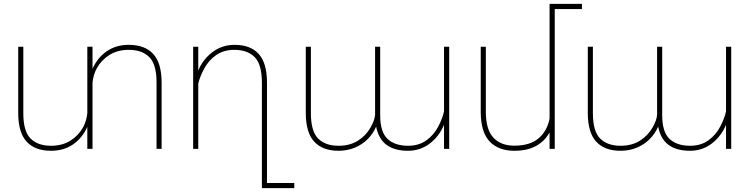

<svg xmlns="http://www.w3.org/2000/svg" viewBox="-20 -770 3891 993"><path d="M815.9 -344.2V0H789.6V-344.2Q789.6 -437 752.2 -474.6Q714.8 -512.2 646.5 -512.2Q587.9 -512.2 546.1 -485.8Q504.4 -459.5 481 -417.5Q471.2 -400.4 465.6 -380.1Q460 -359.9 458.5 -343.8V0H431.6V-113.8Q405.3 -55.7 357.4 -22.9Q309.6 9.8 243.7 9.8Q161.6 9.8 118.2 -36.9Q74.7 -83.5 74.2 -184.1V-528.3H100.6V-184.1Q100.6 -91.3 137.9 -53.7Q175.3 -16.1 243.7 -16.1Q302.2 -16.1 344 -42.5Q385.7 -68.8 409.2 -110.8Q418.9 -127.9 424.6 -148.2Q430.2 -168.5 431.6 -184.6V-528.3H458.5V-414.6Q484.9 -472.7 532.7 -505.4Q580.6 -538.1 646.5 -538.1Q728.5 -538.1 772 -491.5Q815.4 -444.8 815.9 -344.2Z M1502 176.3V203.1H1334.5V-344.2Q1334 -437.5 1296.9 -474.9Q1259.8 -512.2 1191.4 -512.2Q1137.2 -512.2 1097.9 -485.1Q1058.6 -458 1035.2 -413.6Q1013.7 -373 1005.4 -338.4V0H979V-528.3H1005.4V-405.8Q1030.3 -464.4 1079.8 -501.2Q1129.4 -538.1 1192.9 -538.1Q1274.9 -538.1 1317.6 -491.5Q1360.4 -444.8 1360.8 -344.2V176.3Z M2248 -118.2Q2270 -161.6 2276.4 -194.3V-528.3H2303.2V0H2276.4V-124.5Q2251.5 -64.9 2202.6 -27.6Q2153.8 9.8 2089.4 9.8Q2021 9.8 1979.5 -20.5Q1938 -50.8 1925.3 -115.2Q1910.2 -79.6 1882.3 -51.3Q1854.5 -22.9 1815.7 -6.6Q1776.9 9.8 1731 9.8Q1648.9 9.8 1605.5 -36.9Q1562 -83.5 1561.5 -184.1V-528.3H1587.9V-184.1Q1587.9 -91.3 1625.2 -53.7Q1662.6 -16.1 1731 -16.1Q1789.6 -16.1 1831.3 -42.5Q1873 -68.8 1896.5 -110.8Q1918 -147.9 1919.9 -176.8V-528.3H1946.3V-174.3Q1946.3 -87.4 1984.1 -51.8Q2022 -16.1 2090.8 -16.1Q2146 -16.1 2185.3 -44.2Q2224.6 -72.3 2248 -118.2Z M2989.7 -723.1H2849.1V0H2822.3V-85.4Q2797.9 -40 2752.4 -15.1Q2707 9.8 2640.1 9.8Q2558.1 9.8 2512.5 -38.1Q2466.8 -85.9 2466.3 -190.4V-528.3H2492.7V-189.5Q2493.2 -98.6 2532.2 -57.6Q2571.3 -16.6 2639.2 -16.6Q2721.7 -16.6 2766.1 -55.2Q2810.5 -93.8 2822.3 -156.7V-750H2989.7Z M3706.5 -118.2Q3728.5 -161.6 3734.9 -194.3V-528.3H3761.7V0H3734.9V-124.5Q3710 -64.9 3661.1 -27.6Q3612.3 9.8 3547.9 9.8Q3479.5 9.8 3438 -20.5Q3396.5 -50.8 3383.8 -115.2Q3368.7 -79.6 3340.8 -51.3Q3313 -22.9 3274.2 -6.6Q3235.4 9.8 3189.5 9.8Q3107.4 9.8 3064 -36.9Q3020.5 -83.5 3020 -184.1V-528.3H3046.4V-184.1Q3046.4 -91.3 3083.7 -53.7Q3121.1 -16.1 3189.5 -16.1Q3248 -16.1 3289.8 -42.5Q3331.5 -68.8 3355 -110.8Q3376.5 -147.9 3378.4 -176.8V-528.3H3404.8V-174.3Q3404.8 -87.4 3442.6 -51.8Q3480.5 -16.1 3549.3 -16.1Q3604.5 -16.1 3643.8 -44.2Q3683.1 -72.3 3706.5 -118.2Z"/></svg>

Font: Mardoto Thin
Style: Regular
Weight: 250
Designer: Christian Robertson, Vahan Hovhannisyan
Foundry: Google
Version: Version 1.000